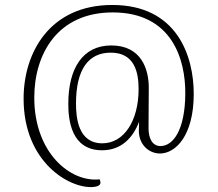

<svg xmlns="http://www.w3.org/2000/svg" viewBox="-20 -657 876 773"><path d="M432 -637C180 -637 75 -445 75 -260C75 -3 260 102 353 96C382 94 390 84 381 65C264 78 118 -41 118 -264C118 -439 211 -607 434 -607C673 -607 727 -417 726 -280C725 -133 677 -69 626 -69C594 -69 578 -99 578 -140L579 -304C579 -377 550 -474 428 -474C313 -474 255 -382 255 -239C255 -175 266 -52 391 -52C470 -52 516 -104 540 -167L539 -131C539 -73 581 -39 624 -39C687 -39 760 -111 760 -279C760 -430 694 -637 432 -637ZM392 -80C295 -80 286 -182 286 -240C286 -378 336 -445 426 -445C523 -445 538 -364 538 -298C538 -172 480 -80 392 -80Z"/></svg>

Font: Arima Koshi ExtraLight
Style: Regular
Weight: 275
Designer: Joana Correia and Natanael Gama
Foundry: NDISCOVER
Version: Version 1.019;PS 001.019;hotconv 1.0.88;makeotf.lib2.5.64775